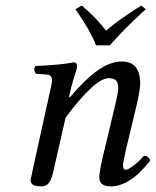

<svg xmlns="http://www.w3.org/2000/svg" viewBox="-20 -660 560 690"><path d="M89.8 -12.2Q89.8 -14.6 97.2 -47.9L155.8 -314Q167 -359.9 167 -371.1Q167 -390.6 148.9 -392.1L108.9 -395Q98.1 -411.6 107.9 -422.9Q201.2 -426.8 245.1 -436Q256.8 -436 256.8 -420.9Q256.8 -415 253.2 -403.8Q249.5 -392.6 242.4 -369.6Q235.4 -346.7 230 -319.8L228 -310.1H231Q288.6 -377.9 333 -408.4Q377.4 -439 418 -439Q483.9 -439 483.9 -358.9Q483.9 -340.3 471.2 -283.2L433.1 -124Q421.9 -74.2 421.9 -66.9Q421.9 -49.8 432.1 -49.8Q439.9 -49.8 459.2 -64.2Q478.5 -78.6 497.1 -100.1Q514.2 -100.1 520 -83Q447.8 9.8 377.9 9.8Q336.9 9.8 336.9 -22.9Q336.9 -44.9 354 -115.2L392.1 -274.9Q404.8 -326.7 404.8 -342.8Q404.8 -364.3 396.2 -371.6Q387.7 -378.9 370.1 -378.9Q321.8 -378.9 215.8 -237.8L171.9 -44.9Q166 -16.6 156 -3.4Q146 9.8 128.9 9.8Q89.8 9.8 89.8 -12.2ZM375 -497.1H325.2Q301.8 -555.2 251 -627L273.9 -640.1Q332.5 -589.4 360.8 -549.8Q410.2 -591.8 487.8 -640.1L503.9 -627Q422.9 -553.2 375 -497.1Z"/></svg>

Font: Common Serif
Style: Italic
Weight: 400
Italic angle: -12°
Designer: Philipp H. Poll, Khaled Hosny
Foundry: Stefan Peev, Context Ltd.
Version: Version 1.026